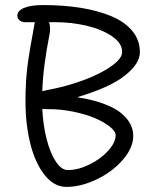

<svg xmlns="http://www.w3.org/2000/svg" viewBox="-20 -732 619 762"><path d="M243.2 9.8Q194.3 9.8 156.7 -38.1Q119.1 -85.9 100.1 -162.8Q81.1 -239.7 81.1 -331.1Q81.1 -407.2 88.9 -468.8Q96.7 -530.3 118.2 -644H78.1Q65.9 -644 57.4 -651.6Q48.8 -659.2 48.8 -669.9Q48.8 -689.5 75.7 -700.7Q102.5 -711.9 150.9 -711.9Q232.4 -711.9 300.8 -700.9Q369.1 -689.9 422.1 -667.7Q475.1 -645.5 505.1 -609.1Q535.2 -572.8 535.2 -524.9Q535.2 -479 475.1 -431.6Q415 -384.3 286.1 -346.2Q349.1 -336.4 394.5 -319.1Q439.9 -301.8 463.9 -280.5Q487.8 -259.3 498.3 -237.8Q508.8 -216.3 508.8 -192.9Q508.8 -145 467 -97.2Q425.3 -49.3 363 -19.8Q300.8 9.8 243.2 9.8ZM176.8 -597.2Q150.4 -463.4 147.9 -370.1Q167.5 -375 189 -378.9Q255.9 -392.6 318.6 -416.5Q381.3 -440.4 423.1 -470.2Q464.8 -500 464.8 -525.9Q464.8 -561 423.3 -588.9Q381.8 -616.7 321.8 -630.4Q261.7 -644 198.2 -644H174.8Q181.6 -620.6 176.8 -597.2ZM168.9 -298.8Q153.8 -298.8 147.9 -299.8Q150.9 -234.9 165.3 -179.2Q179.7 -123.5 201.9 -90.3Q224.1 -57.1 249 -57.1Q290 -57.1 335 -79.1Q379.9 -101.1 409.4 -133.8Q439 -166.5 439 -195.8Q439 -210.9 416 -229.2Q393.1 -247.6 356.7 -263.2Q320.3 -278.8 269.5 -289.1Q218.8 -299.3 168.9 -298.8Z"/></svg>

Font: Shantell Sans Normal
Style: Regular
Weight: 300
Designer: Stephen Nixon, Anya Danilova, Shantell Martin
Foundry: Arrow Type
Version: Version 1.006;[559af2be0]